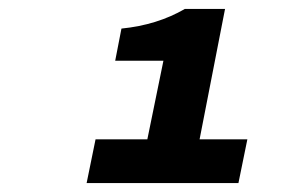

<svg xmlns="http://www.w3.org/2000/svg" viewBox="-20 -778 640 430"><path d="M174 -368 194 -466H310L346 -642H238L252 -714Q332 -722 394 -758H484L427 -466H534L514 -368Z"/></svg>

Font: TypoPRO Source Code Pro
Style: Italic
Weight: 900
Italic angle: -11°
Monospace: yes
Designer: Paul D. Hunt, Teo Tuominen
Foundry: Adobe Systems Incorporated
Version: Version 1.030;PS 1.0;hotconv 1.0.84;makeotf.lib2.5.63406